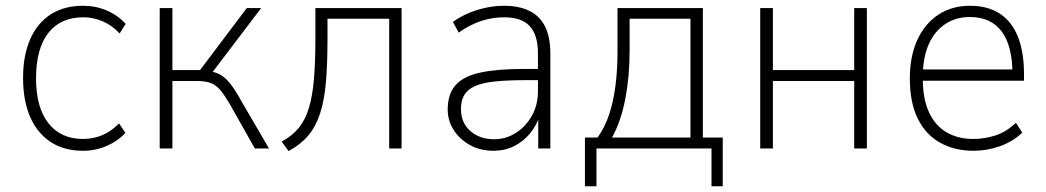

<svg xmlns="http://www.w3.org/2000/svg" viewBox="-20 -515 3629 666"><path d="M268 8Q203 8 156.5 -22Q110 -52 85 -108.5Q60 -165 60 -245Q60 -323 85 -379.5Q110 -436 156.5 -465.5Q203 -495 268 -495Q312 -495 350.5 -478.5Q389 -462 416 -432L395 -399Q369 -427 336.5 -441Q304 -455 269 -455Q190 -455 147.5 -400.5Q105 -346 105 -243Q105 -142 148 -87.5Q191 -33 268 -33Q304 -33 335.5 -46.5Q367 -60 393 -87L415 -54Q388 -25 349.5 -8.5Q311 8 268 8Z M534 0V-487H578V-272H674L836 -487H886L712 -258L697 -270Q726 -266 744 -256Q762 -246 779 -224.5Q796 -203 818 -163L913 0H864L777 -154Q760 -183 746 -200.5Q732 -218 713.5 -226Q695 -234 663 -234H578V0Z M981 9 957 -24Q993 -43 1016 -71Q1039 -99 1051.5 -140.5Q1064 -182 1069 -241Q1074 -300 1074 -382V-487H1373V0H1330V-450H1116V-381Q1116 -294 1110.5 -230Q1105 -166 1090 -120.5Q1075 -75 1048.5 -44Q1022 -13 981 9Z M1692 8Q1646 8 1610 -12Q1574 -32 1553.5 -64.5Q1533 -97 1533 -135Q1533 -189 1560.5 -220Q1588 -251 1647 -263.5Q1706 -276 1802 -276H1856V-237H1804Q1741 -237 1697.5 -232.5Q1654 -228 1628 -216.5Q1602 -205 1590.5 -185.5Q1579 -166 1579 -137Q1579 -89 1611.5 -60.5Q1644 -32 1694 -32Q1735 -32 1769.5 -54Q1804 -76 1825 -113.5Q1846 -151 1846 -198V-329Q1846 -394 1817.5 -424.5Q1789 -455 1729 -455Q1688 -455 1649.5 -442.5Q1611 -430 1571 -402L1551 -439Q1576 -457 1605.5 -469.5Q1635 -482 1666.5 -488.5Q1698 -495 1728 -495Q1780 -495 1816 -477.5Q1852 -460 1870.5 -423.5Q1889 -387 1889 -329V0H1847V-114H1852Q1841 -79 1818 -51.5Q1795 -24 1763 -8Q1731 8 1692 8Z M2009 131V-38H2053Q2079 -75 2093.5 -119.5Q2108 -164 2115 -218.5Q2122 -273 2122 -338V-487H2418V-38H2487V131H2448V0H2049V131ZM2103 -38H2375V-450H2164V-339Q2164 -250 2149 -172Q2134 -94 2103 -38Z M2617 0V-487H2661V-272H2943V-487H2987V0H2943V-234H2661V0Z M3357 8Q3291 8 3241 -20Q3191 -48 3163.5 -103.5Q3136 -159 3136 -243Q3136 -319 3161.5 -375.5Q3187 -432 3234 -463.5Q3281 -495 3345 -495Q3407 -495 3449 -467Q3491 -439 3511.5 -386Q3532 -333 3532 -258V-235H3165V-274H3510L3492 -258Q3492 -356 3454.5 -406Q3417 -456 3344 -456Q3295 -456 3258 -431Q3221 -406 3201 -360Q3181 -314 3181 -248V-242Q3181 -172 3202.5 -125.5Q3224 -79 3263.5 -56Q3303 -33 3356 -33Q3395 -33 3432.5 -45Q3470 -57 3504 -89L3526 -55Q3494 -24 3449 -8Q3404 8 3357 8Z"/></svg>

Font: Nunito Sans 10pt SemiCondensed ExtraLight
Style: Regular
Weight: 250
Width: 4
Designer: Vernon Adams
Foundry: Vernon Adams
Version: Version 3.101;gftools[0.9.27]